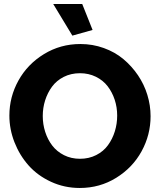

<svg xmlns="http://www.w3.org/2000/svg" viewBox="-20 -934 800 960"><path d="M246.1 -914.1H391.1L442.9 -784.2L341.8 -755.9ZM26.9 -356Q26.9 -449.7 72.3 -531.5Q117.7 -613.3 200 -663.6Q282.2 -713.9 381.8 -713.9Q443.4 -713.9 499 -693.8Q554.7 -673.8 596.7 -638.7Q638.7 -603.5 669.7 -557.9Q700.7 -512.2 716.8 -459.5Q732.9 -406.7 732.9 -353Q732.9 -259.8 688 -177.7Q643.1 -95.7 561 -44.9Q479 5.9 378.9 5.9Q302.2 5.9 235.4 -24.9Q168.5 -55.7 123.3 -106.4Q78.1 -157.2 52.5 -222.4Q26.9 -287.6 26.9 -356ZM379.9 -140.1Q424.8 -140.1 461.2 -158.7Q497.6 -177.2 520 -208.3Q542.5 -239.3 554.2 -277.3Q565.9 -315.4 565.9 -356Q565.9 -397.5 553.5 -435.3Q541 -473.1 518.1 -502.9Q495.1 -532.7 459.2 -550.3Q423.3 -567.9 379.9 -567.9Q335 -567.9 298.8 -549.6Q262.7 -531.2 240.2 -500.7Q217.8 -470.2 205.8 -432.6Q193.8 -395 193.8 -354Q193.8 -312.5 206.1 -274.4Q218.3 -236.3 241.2 -206.3Q264.2 -176.3 300 -158.2Q335.9 -140.1 379.9 -140.1Z"/></svg>

Font: Raleway-v4020 ExtraBold
Style: Regular
Weight: 800
Designer: Matt McInerney, Pablo Impallari, Rodrigo Fuenzalida
Foundry: Matt McInerney, Pablo Impallari, Rodrigo Fuenzalida
Version: Version 4.020;PS 004.020;hotconv 1.0.88;makeotf.lib2.5.64775